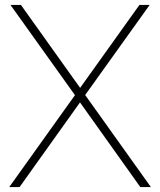

<svg xmlns="http://www.w3.org/2000/svg" viewBox="-20 -760 651 780"><path d="M326 -374 593 0H550L305 -344L59.5 0H17.5L284.5 -373.5L22.5 -740H65L305.5 -403L546.5 -740H588Z"/></svg>

Font: Encode Sans Thin
Style: Regular
Weight: 250
Designer: Multiple Designers
Foundry: Impallari Type
Version: Version 2.000